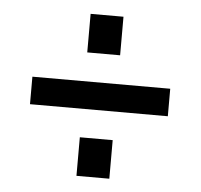

<svg xmlns="http://www.w3.org/2000/svg" viewBox="-41 -564 582 557"><g transform="rotate(5 249.5 -285.0)"><path d="M450.2 -244.1V-324.2H48.8V-244.1ZM296.9 -48.8V-161.1H201.2V-48.8ZM296.9 -408.2V-520.5H201.2V-408.2Z"/></g></svg>

Font: Gemunu Libre
Style: Bold
Weight: 700
Designer: Pushpananda Ekanayake, Sol Matas, Kosala Senevirathne
Foundry: Mooniak
Version: Version 1.001